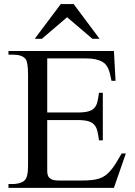

<svg xmlns="http://www.w3.org/2000/svg" viewBox="-20 -909 651 929"><path d="M531.2 0H21V-18.6H43.9Q48.3 -18.6 54.9 -19.3Q61.5 -20 69.1 -21.7Q76.7 -23.4 84 -26.4Q91.3 -29.3 96.2 -33.7Q101.1 -38.1 104.7 -43.5Q108.4 -48.8 110.8 -58.1Q113.3 -67.4 114.5 -81.5Q115.7 -95.7 115.7 -117.7V-547.4Q115.7 -579.6 112.3 -598.9Q108.9 -618.2 103 -624.5Q85.4 -644.5 43.9 -644.5H21V-662.1H531.2L539.1 -518.1H519.5Q516.1 -532.2 513.4 -545.7Q510.7 -559.1 506.1 -571.3Q501.5 -583.5 494.1 -593.5Q486.8 -603.5 473.9 -610.8Q460.9 -618.2 441.2 -622.3Q421.4 -626.5 392.1 -626.5H208.5V-364.7H354.5Q388.2 -364.7 407.5 -370.1Q426.8 -375.5 437 -387.2Q447.3 -398.9 451.4 -417Q455.6 -435.1 459 -460H477.5V-230H459Q455.6 -255.9 451.2 -274.4Q446.8 -293 436.5 -304.9Q426.3 -316.9 407.2 -322.5Q388.2 -328.1 354.5 -328.1H208.5V-80.1Q208.5 -66.9 213.1 -56.9Q217.8 -46.9 229.5 -41.3Q241.2 -35.6 264.6 -35.6H376.5Q403.3 -35.6 423.8 -37.8Q444.3 -40 460.7 -45.4Q477.1 -50.8 490 -60.3Q502.9 -69.8 515.4 -84.2Q527.8 -98.6 540.5 -118.9Q553.2 -139.2 568.8 -166.5H588.9ZM427.2 -721.2 304.7 -825.7 182.6 -721.2H147.9L273.9 -889.2H336.4L461.9 -721.2Z"/></svg>

Font: Doulos SIL
Style: Regular
Weight: 400
Designer: Walt Agee, Victor Gaultney, Peter Martin, Debbi Hosken
Foundry: SIL International
Version: Version 4.110; 2011; Maintenance release